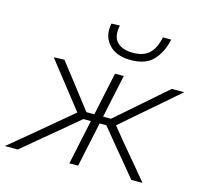

<svg xmlns="http://www.w3.org/2000/svg" viewBox="-135 -850 1012 965"><g transform="rotate(15 371.0 -367.0)"><path d="M-29 0Q23.5 -43 75 -86Q126 -129 177 -171.5L279 -257L226 -324.5Q161 -408 92.5 -494.5L147.5 -496.5Q176 -460 204.8 -423Q233.5 -386 262 -349L322.5 -270.5H364L364.5 -273Q377.5 -334 388.5 -386.5Q399.5 -439 411.5 -494.5H457Q445 -439 434 -386.5Q423 -334 410 -273L409.5 -270.5H450.5L540.5 -349Q582.5 -385.5 624.5 -422.5Q666 -459 707 -494.5H771.5Q722 -451.5 673 -409Q623.5 -366.5 575 -324.5L483.5 -245L543.5 -171.5Q579.5 -129 615 -86.5Q650.5 -43.5 687 0H628.5Q598 -36.5 569 -72.5Q539.5 -108 509.5 -144L436.5 -233H401.5L398 -216.5Q385.5 -157.5 374.5 -106.5Q363.5 -55.5 352 0H306.5Q318 -55.5 329 -106.5Q340 -157.5 352.5 -216.5L356 -233H317L209.5 -143Q166.5 -107.5 123.5 -71.5Q80.5 -35.5 38 0ZM469.5 -581Q392 -581 354 -624.5Q325.5 -656.5 325.5 -700.5Q325.5 -716 329 -733L372.5 -734.5Q368.5 -716 368.5 -701Q368.5 -666.5 388 -647Q415.5 -619 470.5 -619Q525.5 -619 555 -646.8Q584.5 -674.5 597 -733H640Q626 -666.5 587 -623.8Q548 -581 469.5 -581Z"/></g></svg>

Font: Heraclito ExtraLight
Style: Italic
Weight: 200
Italic angle: -12°
Designer: Kostas Bartsokas (font) & Cristiano Sobral (main changes)
Foundry: Kostas Bartsokas (font) & Cristiano Sobral (main changes)
Version: Version 1.00;July 8, 2020;FontCreator 13.0.0.2655 64-bit